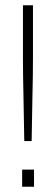

<svg xmlns="http://www.w3.org/2000/svg" viewBox="-20 -708 212 728"><path d="M72 -173Q71 -217 70.5 -259.5Q70 -302 69 -342.5Q68 -383 67.5 -419Q67 -455 67 -486Q67 -517 67 -541V-688H105V-541Q105 -517 105 -486Q105 -455 104.5 -419Q104 -383 103 -342.5Q102 -302 101.5 -259.5Q101 -217 100 -173ZM64 0V-65H109V0Z"/></svg>

Font: Saira Thin Condensed
Style: Regular
Weight: 100
Width: 3
Version: Version 1.101